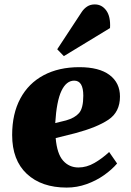

<svg xmlns="http://www.w3.org/2000/svg" viewBox="-20 -835 595 869"><path d="M339 -531Q429 -531 476 -495.5Q523 -460 523 -398Q523 -328 470.5 -293Q418 -258 320 -232L232 -210Q238 -139 265.5 -108Q293 -77 335 -77Q372 -77 407.5 -97.5Q443 -118 474 -147L510 -95Q486 -67 450.5 -42Q415 -17 371.5 -1.5Q328 14 282 14Q168 14 101.5 -48Q35 -110 35 -224Q35 -320 72 -389Q109 -458 177.5 -494.5Q246 -531 339 -531ZM357 -402Q357 -470 316 -470Q280 -470 258 -423.5Q236 -377 230 -278L279 -290Q318 -301 337.5 -323Q357 -345 357 -402ZM350 -781Q360 -796 374.5 -805.5Q389 -815 409 -815Q441 -815 461 -787.5Q481 -760 478 -708L269 -581L239 -612Z"/></svg>

Font: Literata 36pt ExtraBold
Style: Italic
Weight: 800
Italic angle: -2°
Designer: Latin by Veronika Burian and Jose Scaglione. Greek by Irene Vlachou. Cyrillic by Vera Evstafieva
Foundry: TypeTogether
Version: Version 3.002